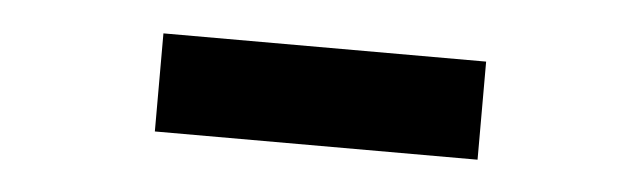

<svg xmlns="http://www.w3.org/2000/svg" viewBox="-25 -774 650 195"><g transform="rotate(5 300.0 -676.0)"><path d="M136 -626V-726H465V-626Z"/></g></svg>

Font: Red Hat Mono
Style: Regular
Weight: 300
Monospace: yes
Designer: Pentagram, MCKL
Foundry: Pentagram, MCKL
Version: Version 1.023